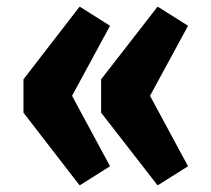

<svg xmlns="http://www.w3.org/2000/svg" viewBox="-20 -577 640 581"><path d="M313 -74 221 -16 51 -236V-337L221 -557L313 -499L198 -287ZM549 -74 457 -16 286 -236V-337L457 -557L549 -499L434 -287Z"/></svg>

Font: Qzxlaeiskcpccdgjqmyffctclhy
Style: Regular
Weight: 700
Monospace: yes
Designer: Carrois Corporate & Edenspiekermann
Foundry: Carrois Corporate GbR & Edenspiekermann AG
Version: Version 2.001